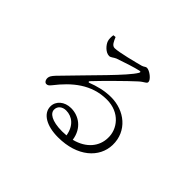

<svg xmlns="http://www.w3.org/2000/svg" viewBox="-150 -1007 1300 1300"><g transform="rotate(45 500.0 -356.5)"><path d="M547 -27 507 -25C406 -25 363 -57 364 -92C364 -124 391 -145 426 -145C484 -145 534 -106 547 -27ZM515 23C701 23 811 -79 814 -202C817 -338 706 -424 578 -424C513 -424 454 -407 405 -388C397 -384 393 -392 399 -398C447 -450 582 -584 629 -626C664 -659 684 -658 684 -675C684 -698 635 -736 609 -736C597 -736 593 -727 575 -721C531 -709 400 -675 360 -675C334 -675 323 -706 311 -733L292 -731C289 -713 289 -691 294 -676C303 -649 337 -611 371 -611C386 -611 399 -626 418 -634C462 -650 555 -680 586 -686C596 -689 601 -685 594 -673C555 -606 381 -439 210 -261C190 -239 182 -227 181 -212C180 -189 193 -176 204 -176C217 -176 224 -181 237 -197C321 -305 423 -392 569 -392C693 -392 762 -300 758 -213C757 -134 703 -62 598 -36C584 -134 511 -180 439 -180C376 -180 331 -140 331 -89C331 -21 405 23 515 23Z"/></g></svg>

Font: Source Han Serif CN Light
Style: Regular
Weight: 300
Designer: Ryoko NISHIZUKA 西塚涼子 (kana & ideographs); Frank Grießhammer (Latin, Greek & Cyrillic); Wenlong ZHANG 张文龙 (bopomofo); San
Foundry: Adobe
Version: Version 2.003;hotconv 1.1.1;makeotfexe 2.6.0